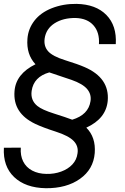

<svg xmlns="http://www.w3.org/2000/svg" viewBox="-32 -741 652 1003"><path d="M530.8 -214.4Q522 -121.1 418.9 -74.2Q469.2 -23.9 462.9 58.6Q456.1 143.6 385.7 193.4Q315.4 243.2 207 242.2Q101.1 240.2 42 184.1Q-17.1 127.9 -11.7 30.8L76.7 30.3Q73.7 71.8 89.1 102.5Q104.5 133.3 136.2 150.1Q168 167 210.9 167.5Q251.5 168.5 287.6 155.3Q323.7 142.1 346.2 117.9Q368.7 93.8 373 60.1Q378.9 22.5 352.8 -4.6Q326.7 -31.7 259 -53.5Q191.4 -75.2 152.3 -93.8Q34.2 -149.9 43.9 -265.1Q50.8 -355 153.3 -405.3Q105 -457 111.3 -538.1Q115.2 -590.8 147.9 -633.1Q180.7 -675.3 238.8 -698.2Q298.8 -721.7 367.7 -720.7Q468.8 -718.8 523.7 -662.8Q578.6 -606.9 572.8 -510.3H484.9Q488.8 -571.8 456.5 -608.4Q424.3 -645 363.8 -647Q297.9 -647.9 253.2 -619.4Q208.5 -590.8 201.2 -539.6Q195.8 -500 219.2 -473.4Q242.7 -446.8 308.8 -426.3Q375 -405.8 409.7 -390.6Q541 -334 530.8 -214.4ZM300.8 -337.4 225.6 -362.8Q144 -339.8 133.3 -266.1Q126.5 -217.3 163.1 -187.5Q187.5 -167.5 250.5 -147.7Q313.5 -127.9 345.2 -115.7Q430.2 -141.1 440.9 -212.9Q446.3 -248.5 423.1 -275.9Q399.9 -303.2 341.8 -323.7Z"/></svg>

Font: TypoPRO Roboto
Style: Italic
Weight: 400
Italic angle: -12°
Designer: Google
Version: Version 2.136; 2016